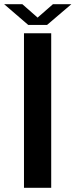

<svg xmlns="http://www.w3.org/2000/svg" viewBox="-49 -896 361 916"><path d="M-29.3 -876H57.6L130.4 -812L203.6 -876H291.5L175.3 -776.9H85.9ZM65.4 0V-737.3H195.3V0Z"/></svg>

Font: Epilogue SemiBold
Style: Regular
Weight: 600
Designer: Tyler Finck
Foundry: Etcetera Type Co
Version: Version 2.112